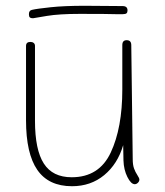

<svg xmlns="http://www.w3.org/2000/svg" viewBox="-20 -646 572 664"><path d="M462 -25Q462 -19 457 -14Q452 -9 446 -9Q433 -9 420.5 -34Q408 -59 407 -91L406 -144Q387 -79 340.5 -40.5Q294 -2 229 -2Q148 -2 109 -58.5Q70 -115 70 -230V-487Q70 -501 85 -501Q92 -501 96.5 -497.5Q101 -494 101 -487V-228Q101 -128 131.5 -80.5Q162 -33 228 -33Q323 -33 363 -118.5Q403 -204 403 -336V-490Q403 -507 418 -507Q434 -507 434 -490L439 -96Q439 -76 443.5 -63.5Q448 -51 455 -40.5Q462 -30 462 -25ZM92 -583Q86 -583 83 -586Q80 -589 80 -597Q80 -610 91 -612Q108 -616 155.5 -621Q203 -626 273 -626L404 -625Q421 -625 421 -610Q421 -603 417.5 -600Q414 -597 405 -597H379Q355 -598 256 -598Q185 -598 142.5 -591Q100 -584 95 -583Z"/></svg>

Font: Mali ExtraLight
Style: Regular
Weight: 275
Version: Version 1.000; ttfautohint (v1.6)